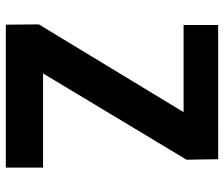

<svg xmlns="http://www.w3.org/2000/svg" viewBox="-75 -695 770 660"><g transform="rotate(90 310.0 -365.0)"><path d="M527.3 -730 529 -621.3 216 -100.7 196.2 -128H556.2V0H64.8L63.8 -113.5L373.4 -624.1L398.5 -611.1H65.9V-729.9Z"/></g></svg>

Font: Monaspace Neon Var
Style: Regular
Weight: 400
Designer: Riley Cran and the Lettermatic Team
Version: Version 1.000 (Monaspace Neon Var)